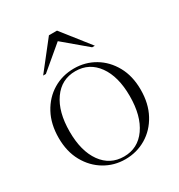

<svg xmlns="http://www.w3.org/2000/svg" viewBox="-175 -850 911 978"><g transform="rotate(-30 280.5 -361.0)"><path d="M279 10Q213.5 10 158.8 -22.5Q104 -55 71 -114.2Q38 -173.5 38 -253.5Q38 -335 70.5 -395.2Q103 -455.5 158.2 -488.8Q213.5 -522 282 -522Q348 -522 402.8 -489.5Q457.5 -457 490.2 -398Q523 -339 523 -258.5Q523 -177 490.2 -116.5Q457.5 -56 402 -23Q346.5 10 279 10ZM280 -5.5Q362 -5.5 410.2 -73.8Q458.5 -142 458.5 -258.5Q458.5 -373 410.5 -439.8Q362.5 -506.5 281 -506.5Q199 -506.5 150.8 -438.2Q102.5 -370 102.5 -253.5Q102.5 -139 150.5 -72.2Q198.5 -5.5 280 -5.5ZM128.5 -569 256.5 -732H304L432.5 -569H416.5L280.5 -683.5L144.5 -569Z"/></g></svg>

Font: Newsreader Display Light
Style: Regular
Weight: 300
Designer: Hugues Gentile
Foundry: Production Type
Version: Version 1.001